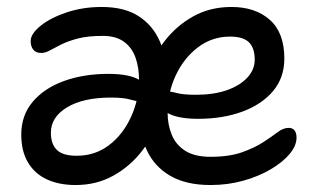

<svg xmlns="http://www.w3.org/2000/svg" viewBox="-20 -521 926 551"><path d="M584 10Q514 10 468.5 -16.5Q423 -43 401.5 -89.5Q380 -136 380 -196Q380 -250 398.5 -303.5Q417 -357 451.5 -402Q486 -447 534.5 -474Q583 -501 644 -501Q713 -501 754.5 -464Q796 -427 796 -353Q796 -298 763.5 -259.5Q731 -221 675 -200.5Q619 -180 549 -180Q488 -180 458.5 -198Q429 -216 429 -235Q429 -247 435 -253Q441 -259 455 -259Q469 -259 487.5 -254Q506 -249 542 -249Q593 -249 630.5 -262Q668 -275 689.5 -298Q711 -321 711 -350Q711 -383 694.5 -399.5Q678 -416 640 -416Q589 -416 548.5 -385.5Q508 -355 484.5 -305Q461 -255 461 -198Q461 -163 473 -134Q485 -105 512 -88Q539 -71 584 -71Q638 -71 674.5 -84Q711 -97 735.5 -113Q760 -129 776.5 -141.5Q793 -154 808 -154Q820 -154 825.5 -146.5Q831 -139 831 -126Q831 -103 811.5 -79.5Q792 -56 757.5 -35.5Q723 -15 678.5 -2.5Q634 10 584 10ZM197 10Q150 10 115 -6Q80 -22 60.5 -54.5Q41 -87 41 -135Q41 -190 74 -229Q107 -268 163.5 -288.5Q220 -309 291 -309Q352 -309 381 -291Q410 -273 410 -255Q410 -243 404.5 -236.5Q399 -230 384 -230Q372 -230 353 -235.5Q334 -241 298 -241Q219 -241 172.5 -213Q126 -185 126 -140Q126 -108 143 -91Q160 -74 200 -74Q253 -74 293 -104.5Q333 -135 356 -185.5Q379 -236 379 -291Q379 -327 369 -355.5Q359 -384 336 -401Q313 -418 275 -418Q232 -418 203.5 -410.5Q175 -403 156 -393.5Q137 -384 123.5 -376.5Q110 -369 98 -369Q83 -369 75.5 -378.5Q68 -388 68 -403Q68 -424 96.5 -447Q125 -470 171.5 -485.5Q218 -501 272 -501Q337 -501 378 -474.5Q419 -448 439 -401.5Q459 -355 459 -295Q459 -241 441 -187.5Q423 -134 388.5 -89Q354 -44 305.5 -17Q257 10 197 10Z"/></svg>

Font: Shantell Sans Light
Style: Regular
Weight: 400
Version: Version 1.011;[c5ecc13dd]